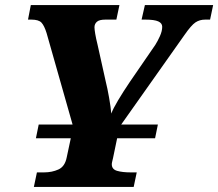

<svg xmlns="http://www.w3.org/2000/svg" viewBox="-20 -734 857 754"><path d="M113 0 125 -57H153Q184 -57 209.5 -68.5Q235 -80 242 -116L258 -191H121L132 -245H265L163 -604Q154 -633 143 -645Q132 -657 103 -657H90L101 -714H449L437 -657H394Q370 -657 360.5 -648.5Q351 -640 351 -627Q351 -619 354 -601Q357 -583 363 -559L395 -415Q402 -387 408.5 -350Q415 -313 417 -288Q424 -307 444 -340.5Q464 -374 489 -411L590 -558Q599 -572 608 -592Q617 -612 617 -629Q617 -643 601.5 -650Q586 -657 551 -657H536L549 -714H817L805 -657H786Q764 -657 747.5 -646Q731 -635 704 -596L456 -245H600L589 -191H440L424 -114Q422 -105 420.5 -99Q419 -93 419 -89Q419 -69 440 -63Q461 -57 493 -57H517L505 0Z"/></svg>

Font: Noto Serif ExtraBold
Style: Italic
Weight: 800
Italic angle: -12°
Designer: Monotype Design Team
Foundry: Monotype Imaging Inc.
Version: Version 2.013